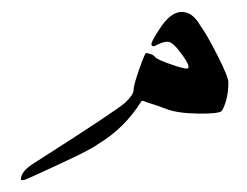

<svg xmlns="http://www.w3.org/2000/svg" viewBox="-20 -184 414 322"><path d="M15 117Q15 103 38 89Q176 1 190 -12Q204 -25 204 -33Q204 -41 213.5 -68Q223 -95 225 -95Q227 -95 228.5 -94.5Q230 -94 233.5 -93Q237 -92 240.5 -88Q244 -84 265.5 -76.5Q287 -69 293 -69Q302 -69 286 -91.5Q270 -114 261.5 -114Q253 -114 244 -109Q235 -104 234 -109Q233 -114 250 -139Q267 -164 285 -164Q303 -164 316 -141Q327 -126 345 -90.5Q363 -55 363 -46Q363 -17 352 2Q347 7 312.5 6.5Q278 6 259.5 -1Q241 -8 234 -10Q227 -12 223.5 -13.5Q220 -15 219 -15Q218 -15 217 -14Q189 31 144 58Q134 66 78 92Q22 118 20 118Q18 118 16.5 118Q15 118 15 117Z"/></svg>

Font: AMoshref-Naskh
Style: Naskh
Weight: 500
Version: Version 0.001